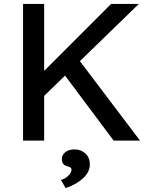

<svg xmlns="http://www.w3.org/2000/svg" viewBox="-20 -720 772 983"><path d="M98 0V-700H206V-357L549 -700H691L389 -407L697 0H562L313 -333L206 -229V0ZM316 243 292 201Q313 196 329.5 180Q346 164 346 149Q346 143 342.5 139Q339 135 327 132Q309 127 303 118Q297 109 297 94Q297 72 315 58.5Q333 45 362 45Q395 45 417.5 66Q440 87 440 122Q440 160 406 192Q372 224 316 243Z"/></svg>

Font: Readex Pro
Style: Regular
Weight: 400
Designer: Bonnie Shaver-Troup, Thomas Jockin
Foundry: Lexend
Version: Version 1.204; ttfautohint (v1.8.4.7-5d5b)